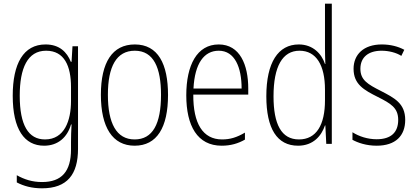

<svg xmlns="http://www.w3.org/2000/svg" viewBox="-20 -780 2255 1041"><path d="M227 -539C107 -539 49 -435 49 -261C49 -79 112 10 219 10C295 10 345 -36 365 -105H368C366 -67 365 -41 365 -10V30C365 149 315 207 208 207C155 207 112 193 71 170V209C109 229 153 241 208 241C345 241 403 165 403 27V-529H373L368 -445H364C343 -497 303 -539 227 -539ZM230 -505C329 -505 365 -422 365 -308V-232C365 -127 330 -24 224 -24C134 -24 87 -101 87 -261C87 -410 129 -505 230 -505Z M891 -265C891 -433 837 -539 711 -539C589 -539 527 -442 527 -266C527 -90 590 10 710 10C831 10 891 -89 891 -265ZM565 -266C565 -419 611 -505 711 -505C814 -505 853 -411 853 -266C853 -108 808 -24 710 -24C611 -24 565 -112 565 -266Z M1166 -539C1048 -539 990 -427 990 -263C990 -98 1050 10 1182 10C1231 10 1271 -2 1308 -23V-61C1264 -35 1228 -24 1184 -24C1080 -24 1027 -110 1028 -267H1326V-300C1326 -428 1281 -539 1166 -539ZM1166 -505C1253 -505 1290 -415 1290 -300H1029C1036 -437 1087 -505 1166 -505Z M1596 10C1679 10 1723 -44 1742 -100H1744L1749 0H1779V-760H1742V-517C1742 -491 1743 -463 1744 -433H1742C1724 -488 1677 -539 1600 -539C1488 -539 1424 -441 1424 -258C1424 -83 1482 10 1596 10ZM1601 -24C1505 -24 1463 -107 1463 -258C1463 -420 1512 -505 1604 -505C1695 -505 1742 -426 1742 -294V-236C1742 -104 1696 -24 1601 -24Z M2177 -130C2177 -220 2118 -249 2045 -287C1974 -323 1934 -346 1934 -407C1934 -471 1979 -505 2049 -505C2087 -505 2128 -495 2156 -477L2172 -510C2139 -528 2097 -539 2050 -539C1951 -539 1897 -484 1897 -407C1897 -323 1953 -292 2029 -254C2098 -219 2139 -196 2139 -130C2139 -64 2102 -25 2022 -25C1974 -25 1927 -40 1891 -63V-22C1920 -6 1966 10 2022 10C2125 10 2177 -44 2177 -130Z"/></svg>

Font: Noto Sans Gurmukhi UI Condensed ExtraLight
Style: Regular
Weight: 200
Width: 3
Designer: Jelle Bosma - Monotype Design Team
Foundry: Monotype Imaging Inc.
Version: Version 2.004